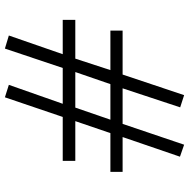

<svg xmlns="http://www.w3.org/2000/svg" viewBox="-14 -734 771 783"><g transform="rotate(-90 371.5 -342.5)"><path d="M324.2 -420.9 274.9 -277.8H419.9L469.2 -420.9ZM523.9 -420.9 477.1 -277.8H638.2V-228H459L375 22.9L325.2 6.8L402.8 -228H257.8L172.9 22.9L124 5.9L204.1 -228H62V-277.8H220.2L269 -420.9H106.9V-472.2H286.1L366.2 -708L417 -691.9L339.8 -472.2H485.8L564.9 -708L618.2 -691.9L542 -472.2H682.1V-420.9Z"/></g></svg>

Font: BabelStone Ogham Pictish
Style: Bold
Weight: 700
Designer: Andrew West
Foundry: BabelStone
Version: Version 1.02 March 14, 2022